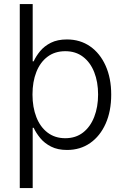

<svg xmlns="http://www.w3.org/2000/svg" viewBox="-20 -748 635 972"><path d="M319.3 11.2Q272 11.2 238.5 -5.9Q205.1 -22.9 183.8 -48.8Q162.6 -74.7 150.4 -101.1H145.5V204.1H80.1V-727.5H145.5V-437.5H150.4Q162.1 -463.4 183.1 -489Q204.1 -514.6 237.5 -531.5Q271 -548.3 318.8 -548.3Q385.7 -548.3 436 -513.4Q486.3 -478.5 514.6 -415.5Q543 -352.5 543 -269Q543 -185.1 514.9 -122.1Q486.8 -59.1 436.5 -23.9Q386.2 11.2 319.3 11.2ZM310.5 -48.3Q363.3 -48.3 400.4 -77.1Q437.5 -106 457 -156.2Q476.6 -206.5 476.6 -269.5Q476.6 -333 457 -382.6Q437.5 -432.1 400.4 -460.4Q363.3 -488.8 310.5 -488.8Q257.8 -488.8 220.7 -460.9Q183.6 -433.1 164.1 -383.8Q144.5 -334.5 144.5 -269.5Q144.5 -205.1 164.1 -155Q183.6 -105 220.9 -76.7Q258.3 -48.3 310.5 -48.3Z"/></svg>

Font: Inter 17pt Light
Style: Regular
Weight: 300
Version: Version 4.001;git-66647c0bb